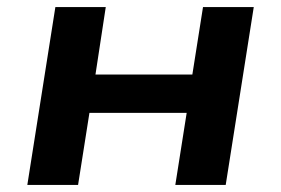

<svg xmlns="http://www.w3.org/2000/svg" viewBox="-20 -521 792 541"><path d="M57 0 136 -501H278L249 -311H522L552 -501H695L616 0H474L506 -203H232L200 0Z"/></svg>

Font: Nunito Sans 7pt SemiExpanded
Style: Bold Italic
Weight: 700
Width: 6
Italic angle: -9°
Designer: Vernon Adams
Foundry: Vernon Adams
Version: Version 3.101;gftools[0.9.27]